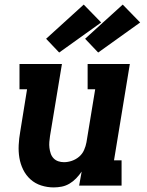

<svg xmlns="http://www.w3.org/2000/svg" viewBox="-20 -809 640 837"><path d="M214 8Q186 8 159.5 -0.5Q133 -9 113 -27Q93 -45 81 -69.5Q69 -94 64.5 -121Q60 -148 61.5 -177Q63 -206 68 -234L98 -420H65V-530H250L198 -216Q196 -203 195 -190Q194 -177 195.5 -164.5Q197 -152 201 -140Q205 -128 213.5 -119Q222 -110 234 -106Q246 -102 259 -102Q276 -102 293.5 -108Q311 -114 325 -126Q339 -138 346.5 -155Q354 -172 357 -189L395 -420H362V-530H546L477 -110H510V0H325L336 -61Q325 -45 312 -31.5Q299 -18 283 -8.5Q267 1 249.5 4.5Q232 8 214 8ZM408 -580 351 -640 515 -789 591 -711ZM238 -580 181 -640 345 -789 421 -711Z"/></svg>

Font: Iosevka Slab XBdExObl
Style: Regular
Weight: 800
Width: 7
Italic angle: -9°
Monospace: yes
Designer: Belleve Invis
Foundry: Belleve Invis
Version: Version 11.1.0; ttfautohint (v1.8.3)